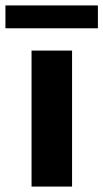

<svg xmlns="http://www.w3.org/2000/svg" viewBox="-70 -686 380 706"><path d="M195 0H46V-500H195ZM-50 -666H290V-582H-50Z"/></svg>

Font: Fivo Sans
Style: Regular
Weight: 700
Designer: Alexander Slobzheninov
Foundry: Alexander Slobzheninov
Version: 1.0